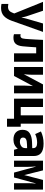

<svg xmlns="http://www.w3.org/2000/svg" viewBox="1377 -1977 846 3640"><g transform="rotate(90 1800.0 -157.0)"><path d="M131 246Q94 246 55 238V108Q83 114 108 114Q154 114 181.5 91Q209 68 227 17L235 -5L15 -549H184L289 -237Q295 -217 300.5 -194.5Q306 -172 311 -144H314Q318 -171 323.5 -195.5Q329 -220 334 -237L425 -549H585L375 41Q338 144 280.5 195Q223 246 131 246Z M697 11Q679 11 661 9Q643 7 628 1V-125Q644 -121 660 -121Q682 -121 697 -138.5Q712 -156 717 -214Q720 -256 723 -299Q726 -342 729 -400.5Q732 -459 736 -549H1150V0H991V-420H877Q872 -342 868 -285.5Q864 -229 858 -167Q850 -78 812.5 -33.5Q775 11 697 11Z M1250 0V-549H1397V-346Q1397 -323 1395.5 -293Q1394 -263 1391.5 -234.5Q1389 -206 1387 -185L1580 -549H1750V0H1603V-202Q1603 -240 1606.5 -284.5Q1610 -329 1612 -359L1420 0Z M1850 0V-549H2008V-127H2167V-549H2324V-127H2383V133H2231V0Z M2628 11Q2535 11 2488 -36.5Q2441 -84 2441 -161Q2441 -255 2504.5 -296.5Q2568 -338 2672 -341L2788 -345V-365Q2788 -438 2687 -438Q2646 -438 2603.5 -429Q2561 -420 2522 -401L2472 -510Q2523 -535 2579 -547.5Q2635 -560 2704 -560Q2823 -560 2880.5 -513.5Q2938 -467 2938 -373V0H2819L2801 -68H2797Q2770 -34 2739.5 -17Q2709 0 2680 5.5Q2651 11 2628 11ZM2666 -111Q2714 -111 2751 -137Q2788 -163 2788 -216V-248L2721 -246Q2653 -245 2620.5 -228Q2588 -211 2588 -173Q2588 -142 2608.5 -126.5Q2629 -111 2666 -111Z M3026 0V-549H3210L3299 -193L3391 -549H3574V0H3453V-271Q3453 -334 3460 -410H3456L3344 0H3252L3140 -410H3136Q3139 -374 3141 -338.5Q3143 -303 3143 -270V0Z"/></g></svg>

Font: Noto Sans Mono ExtraBold
Style: Regular
Weight: 800
Designer: Monotype Design Team
Foundry: Monotype Imaging Inc.
Version: Version 2.014